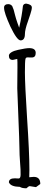

<svg xmlns="http://www.w3.org/2000/svg" viewBox="-20 -1019 273 1042"><path d="M104.5 -987.3C101.1 -953.6 94.2 -912.6 84 -868.7L74.2 -896C63.5 -926.3 60.5 -943.4 54.2 -965.8L46.4 -985.8C39.1 -996.1 28.3 -998 15.6 -995.6C4.4 -992.2 1.5 -984.9 2 -976.6C2.4 -957 14.2 -923.8 36.1 -875.5C60.1 -825.2 78.6 -799.8 91.8 -799.8C106.9 -799.8 115.2 -811.5 115.2 -834C115.2 -849.6 120.6 -873 131.8 -903.8C138.2 -924.3 152.8 -960.9 152.8 -978C152.8 -988.8 143.6 -995.6 124.5 -999C114.7 -1000 107.9 -996.6 104.5 -987.3ZM198.7 -20.5C198.7 -46.4 187 -59.1 163.1 -59.1L138.7 -57.1L139.6 -97.2C139.6 -159.7 135.3 -253.4 127 -377.4C119.1 -501.5 115.2 -584 115.2 -626C115.2 -667.5 116.2 -691.4 118.2 -699.2C119.6 -705.1 123.5 -707.5 128.9 -707.5L152.3 -707C167 -707 173.8 -715.3 173.8 -731.9C173.8 -749.5 161.6 -757.8 138.7 -757.8C127.4 -757.8 106.4 -754.9 78.6 -748.5C47.9 -742.2 28.3 -730 28.3 -716.8C28.3 -701.2 35.2 -693.8 49.8 -693.8L73.7 -699.2C74.7 -690.4 74.7 -676.8 74.7 -653.8L73.7 -539.1C74.7 -505.4 76.7 -450.2 80.1 -373C83.5 -295.9 85 -244.6 85.4 -217.8C85.4 -191.4 86.9 -163.6 88.9 -136.7C91.3 -109.9 92.3 -87.4 91.8 -69.3C91.3 -57.1 87.9 -50.3 81.5 -50.3L60.1 -51.3C39.1 -51.3 28.3 -43.9 28.3 -29.3C35.2 -13.2 55.2 -5.4 87.9 -4.9C94.7 0 106 2.9 123.5 2.9C130.4 -4.4 136.7 -8.3 141.6 -8.8L175.3 -3.4Z"/></svg>

Font: Amatic Mod Bold ONEptTWO
Style: Bold
Weight: 700
Designer: David Occhino Design
Foundry: David Occhino Design
Version: Version 1.2